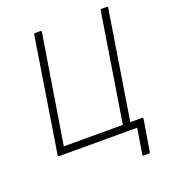

<svg xmlns="http://www.w3.org/2000/svg" viewBox="-145 -760 895 1015"><g transform="rotate(-20 302.5 -252.5)"><path d="M489 150Q482 150 483 143L506 0H67Q60 0 61 -6L163 -648Q164 -655 171 -655H200Q207 -655 206 -648L108 -40H440L537 -648Q538 -655 544 -655H573Q580 -655 579 -648L482 -40H548Q555 -40 554 -33L525 143Q525 150 518 150Z"/></g></svg>

Font: Sofia Sans Semi Condensed ExtraLight
Style: Italic
Weight: 250
Italic angle: -9°
Version: Version 4.100